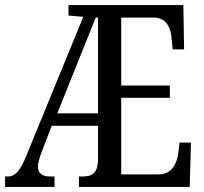

<svg xmlns="http://www.w3.org/2000/svg" viewBox="-21 -734 801 754"><path d="M-1 0H193V-41H175C145 -41 128 -53 128 -80C128 -92 133 -111 141 -133L182 -240H364V-110C364 -50 337 -41 302 -41H289V0H724L729 -174H684L679 -132C673 -88 652 -49 601 -49H455V-350H646V-398H455V-665H582C632 -665 650 -626 653 -582L657 -540H702L699 -714H248V-673L306 -668L81 -119C59 -65 39 -41 11 -41H-1ZM204 -289 355 -665H364V-289Z"/></svg>

Font: Noto Serif Tamil ExtraCondensed
Style: Italic
Weight: 400
Width: 2
Italic angle: -12°
Designer: Indian Type Foundry, Tom Grace, and the Monotype Design Team
Foundry: Monotype Imaging Inc.
Version: Version 2.003